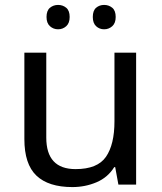

<svg xmlns="http://www.w3.org/2000/svg" viewBox="-20 -750 658 780"><path d="M533 -536V0H461L448 -71H444Q418 -29 372 -9.5Q326 10 274 10Q177 10 128 -36.5Q79 -83 79 -185V-536H168V-191Q168 -63 287 -63Q376 -63 410.5 -113Q445 -163 445 -257V-536ZM169 -681Q169 -707 183 -718.5Q197 -730 216 -730Q235 -730 249 -718.5Q263 -707 263 -681Q263 -656 249 -643.5Q235 -631 216 -631Q197 -631 183 -643.5Q169 -656 169 -681ZM357 -681Q357 -707 370.5 -718.5Q384 -730 403 -730Q422 -730 436 -718.5Q450 -707 450 -681Q450 -656 436 -643.5Q422 -631 403 -631Q384 -631 370.5 -643.5Q357 -656 357 -681Z"/></svg>

Font: Noto Sans Elymaic
Style: Regular
Weight: 400
Designer: Morgane Pierson
Foundry: Google LLC
Version: Version 1.002; ttfautohint (v1.8.4.7-5d5b)